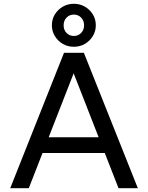

<svg xmlns="http://www.w3.org/2000/svg" viewBox="-20 -994 781 1014"><path d="M568 -186H168V-269H568ZM708 0H606L351 -653H387L132 0H34L318 -715H423ZM370 -747Q338 -747 312 -762Q286 -777 270 -803Q254 -829 254 -860Q254 -893 270 -918.5Q286 -944 312 -959Q338 -974 370 -974Q402 -974 428 -959Q454 -944 470 -918.5Q486 -893 486 -860Q486 -829 470 -803Q454 -777 428 -762Q402 -747 370 -747ZM370 -804Q393 -804 408.5 -820Q424 -836 424 -860Q424 -885 408.5 -901Q393 -917 370 -917Q347 -917 331.5 -901Q316 -885 316 -860Q316 -836 331.5 -820Q347 -804 370 -804Z"/></svg>

Font: Wix Madefor Display Medium
Style: Regular
Weight: 500
Designer: Dalton Maag Ltd
Foundry: Dalton Maag Ltd
Version: Version 3.100